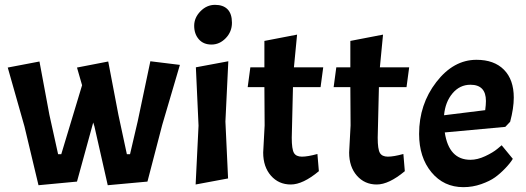

<svg xmlns="http://www.w3.org/2000/svg" viewBox="-20 -762 2171 793"><path d="M504 -125H517L549 -262L601 -509L723 -494L650 -246L589 -12L425 3L370 -240L365 -256L298 -12L139 3L81 -240L12 -483L143 -508L184 -288L220 -125H233L319 -410L298 -483L427 -508L469 -288Z M923 -509 911 -260 922 -25 788 0 800 -243 789 -484ZM782 -655.5Q782 -689 808 -715.5Q834 -742 868 -742Q902 -742 920 -723.5Q938 -705 938 -668Q938 -631 912.5 -604.5Q887 -578 853.5 -578Q820 -578 801 -600Q782 -622 782 -655.5Z M1072 -484V-593L1207 -619L1194 -484H1315L1304 -402H1190L1185 -193Q1185 -146 1194 -130.5Q1203 -115 1227 -115Q1251 -115 1291 -126L1297 -55Q1231 0 1181 0Q1131 0 1099 -36.5Q1067 -73 1067 -132L1073 -244L1072 -402H1003L1014 -484Z M1427 -484V-593L1562 -619L1549 -484H1670L1659 -402H1545L1540 -193Q1540 -146 1549 -130.5Q1558 -115 1582 -115Q1606 -115 1646 -126L1652 -55Q1586 0 1536 0Q1486 0 1454 -36.5Q1422 -73 1422 -132L1428 -244L1427 -402H1358L1369 -484Z M1923 -102Q1952 -102 1984 -117Q2016 -132 2034 -147L2052 -162L2098 -106Q2088 -89 2067 -67Q2046 -45 2024.5 -29.5Q2003 -14 1967.5 -1.5Q1932 11 1894 11Q1813 11 1762 -50.5Q1711 -112 1711 -209Q1711 -331 1782 -423Q1853 -515 1948 -515Q2021 -515 2061.5 -474Q2102 -433 2102 -359Q2102 -315 2087 -259L2067 -238L1817 -215Q1834 -102 1923 -102ZM1923 -412Q1879 -412 1849 -376.5Q1819 -341 1814 -286L1984 -307Q1987 -330 1987 -345Q1987 -412 1923 -412Z"/></svg>

Font: Acme
Style: Regular
Weight: 400
Designer: Juan Pablo del Peral
Foundry: Juan Pablo del Peral
Version: Version 1.002